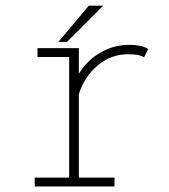

<svg xmlns="http://www.w3.org/2000/svg" viewBox="-20 -674 610 694"><path d="M191 -522.5 301 -653.5H353L222 -522.5ZM265 -32H394V0H105.5V-32H230V-468H115.5V-500H265V-407Q293 -454.5 341.8 -483.2Q390.5 -512 449 -512Q489 -512 515.5 -497.5L500.5 -466.5Q485.5 -478 442.5 -478Q381.5 -478 333 -437.2Q284.5 -396.5 265 -333.5Z"/></svg>

Font: League Mono Narrow Thin
Style: Regular
Weight: 100
Width: 3
Designer: Tyler Finck
Foundry: The League of Moveable Type / Tyler Finck
Version: Version 2.210